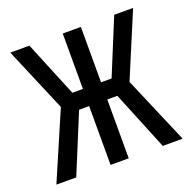

<svg xmlns="http://www.w3.org/2000/svg" viewBox="-101 -636 733 736"><g transform="rotate(-20 265.0 -268.0)"><path d="M8 0H89L188 -240H229V0H303V-240H344L442 0H523L406 -274L516 -536H439L346 -310H303V-536H229V-310H186L93 -536H15L126 -274Z"/></g></svg>

Font: Noto Sans Mono Condensed
Style: Regular
Weight: 400
Width: 3
Designer: Monotype Design Team
Foundry: Monotype Imaging Inc.
Version: Version 2.014